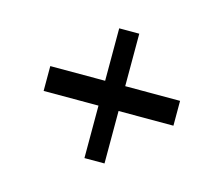

<svg xmlns="http://www.w3.org/2000/svg" viewBox="-69 -632 694 596"><g transform="rotate(15 278.0 -334.5)"><path d="M69.7 -294.5V-374.3H486.8V-294.5ZM246 -125.9V-542.9H310.5V-125.9Z"/></g></svg>

Font: Russolo 10pt ExtraLight
Style: Regular
Weight: 200
Designer: Micah Stupak-Hahn
Version: Version 1.000